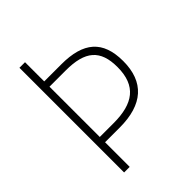

<svg xmlns="http://www.w3.org/2000/svg" viewBox="-205 -820 926 926"><g transform="rotate(-45 257.5 -357.0)"><path d="M470 -383C470 -522 398 -583 248 -583H131V-714H93V0H131V-168H231C389 -168 470 -241 470 -383ZM226 -204H131V-547H242C374 -547 430 -499 430 -382C430 -254 358 -204 226 -204Z"/></g></svg>

Font: Noto Sans Malayalam SemiCondensed ExtraLight
Style: Regular
Weight: 200
Width: 4
Designer: Jelle Bosma - Monotype Design Team
Foundry: Monotype Imaging Inc.
Version: Version 2.104